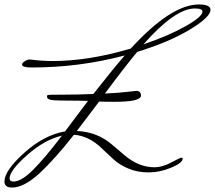

<svg xmlns="http://www.w3.org/2000/svg" viewBox="-20 -762 965 862"><path d="M375 -309 331 -310Q239 -310 215.5 -312.5Q192 -315 191 -328Q191 -334 194 -335.5Q197 -337 261.5 -337Q326 -337 399 -340Q483 -447 540 -513Q336 -459 123 -459Q79 -459 79 -472Q79 -479 91 -487Q103 -495 114 -495Q168 -488 217 -488Q378 -488 567 -544Q748 -742 873 -742Q925 -742 925 -718Q925 -685 832 -629Q739 -573 596 -529Q544 -467 451 -342Q515 -345 550.5 -349.5Q586 -354 592 -354Q613 -354 613 -332Q611 -305 496 -305Q448 -305 425 -306Q332 -183 325 -174Q417 -170 484 -112Q512 -89 538 -66Q602 -11 674 -11Q708 -11 748.5 -32.5Q789 -54 794.5 -54Q800 -54 800 -49Q800 -31 749 -9.5Q698 12 648 12Q598 12 558 -4.5Q518 -21 491.5 -45Q465 -69 440 -93Q381 -152 312 -157Q223 -44 155 18Q87 80 34 80Q0 80 0 53Q0 4 89 -76Q178 -156 272 -172ZM41 53Q76 53 129 0Q182 -53 258 -153Q180 -135 101.5 -65.5Q23 4 23 39Q23 53 41 53ZM855 -724Q766 -724 624 -563Q736 -601 812.5 -644Q889 -687 889 -710Q889 -724 855 -724Z"/></svg>

Font: Mrs Saint Delafield
Style: Regular
Weight: 400
Designer: Alejandro Paul
Foundry: Alejandro Paul
Version: Version 1.001